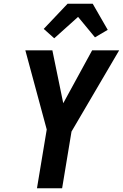

<svg xmlns="http://www.w3.org/2000/svg" viewBox="-20 -1003 655 1023"><path d="M177 0 229 -313 115 -735H259L317 -453L471 -735H615L361 -302L311 0ZM269 -799 213 -849 340 -983H474L554 -844L486 -804L396 -913Z"/></svg>

Font: Iosevka XBd Ex Obl
Style: Regular
Weight: 800
Width: 7
Italic angle: -9°
Monospace: yes
Designer: Belleve Invis
Foundry: Belleve Invis
Version: Version 32.5.0; ttfautohint (v1.8.4)